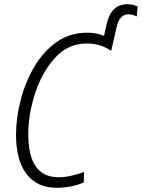

<svg xmlns="http://www.w3.org/2000/svg" viewBox="-20 -880 672 910"><path d="M247 10Q318 10 377 -15L378 -65Q348 -54 318 -47Q288 -40 257 -40Q114 -40 114 -244Q114 -337 146 -436.5Q178 -536 240 -605Q302 -674 391 -674Q456 -674 507 -639L533 -752Q546 -812 588 -812Q600 -812 610 -809Q620 -806 628 -802L632 -849Q612 -860 583 -860Q506 -860 485 -764L473 -710Q438 -725 392 -725Q311 -725 248 -680.5Q185 -636 142.5 -563.5Q100 -491 78 -406.5Q56 -322 56 -241Q56 -120 106 -55Q156 10 247 10Z"/></svg>

Font: Noto Sans Display SemiCondensed Light
Style: Italic
Weight: 300
Width: 4
Italic angle: -12°
Designer: Monotype Design Team
Foundry: Monotype Imaging Inc.
Version: Version 1.900